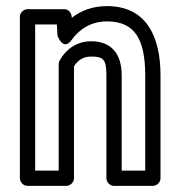

<svg xmlns="http://www.w3.org/2000/svg" viewBox="-20 -583 593 628"><path d="M278 -448C228 -448 194 -419 175 -385C173 -381 172 -377 172 -373V-25H95V-503H166L168 -466C168 -466 187 -414 214 -452C239 -487 277 -513 330 -513C420 -513 455 -456 455 -336V-25H378V-337C378 -406 345 -448 278 -448ZM190 -553H70C59 -553 45 -543 45 -528V0C45 11 55 25 70 25H197C208 25 222 15 222 0V-366C234 -385 251 -398 278 -398C318 -398 328 -389 328 -337V0C328 11 338 25 353 25H480C491 25 505 15 505 0V-336C505 -465 458 -563 330 -563C284 -563 246 -549 215 -525C214 -540 206 -553 190 -553Z"/></svg>

Font: Asimov
Style: NarOu
Weight: 500
Designer: Google
Version: Version 2.000980; 2014